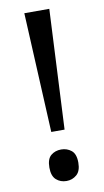

<svg xmlns="http://www.w3.org/2000/svg" viewBox="-84 -755 438 810"><g transform="rotate(-10 134.5 -350.0)"><path d="M163 -201H106L81 -714H188ZM72 -54Q72 -91 90 -106Q108 -121 134 -121Q159 -121 177.5 -106Q196 -91 196 -54Q196 -18 177.5 -2Q159 14 134 14Q108 14 90 -2Q72 -18 72 -54Z"/></g></svg>

Font: Noto Sans Georgian
Style: Regular
Weight: 400
Designer: Monotype Design Team, Akaki Razmadze
Foundry: Google LLC
Version: Version 2.002